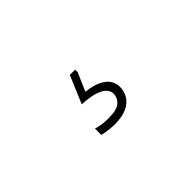

<svg xmlns="http://www.w3.org/2000/svg" viewBox="-19 -220 638 638"><g transform="rotate(-45 300.0 99.0)"><path d="M277 210Q268.5 210 258.2 209Q248 208 238.2 206.5Q228.5 205 221 203V173Q228.5 176 243.8 178.5Q259 181 277 181Q317.5 181 332.2 167.2Q347 153.5 347 135Q347 124.5 339.2 114Q331.5 103.5 310 95.5Q288.5 87.5 247 85L288 -12H313V0L285 64Q322.5 68.5 342.8 79.8Q363 91 370.5 105.2Q378 119.5 378 133Q378 154 367.8 171.5Q357.5 189 335.2 199.5Q313 210 277 210Z"/></g></svg>

Font: Commissioner Thin
Style: Regular
Weight: 100
Designer: Kostas Bartsokas
Foundry: Kostas Bartsokas
Version: Version 1.001;gftools[0.9.23]